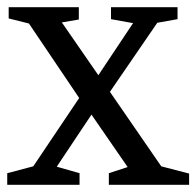

<svg xmlns="http://www.w3.org/2000/svg" viewBox="-20 -511 543 531"><path d="M0 0V-32L72 -51L199 -240L60 -446L4 -460V-491H198V-457L151 -449L252 -303L348 -447L287 -458V-491H471V-458L415 -448L284 -257L426 -51L503 -31V0H281V-32L333 -49L233 -194L137 -50L200 -32V0Z"/></svg>

Font: Manuale
Style: Regular
Weight: 400
Designer: Eduardo Tunni / Pablo Cosgaya
Foundry: Eduardo Tunni / Pablo Cosgaya
Version: Version 1.002